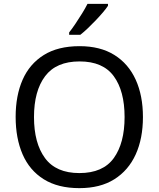

<svg xmlns="http://www.w3.org/2000/svg" viewBox="-20 -964 821 994"><path d="M720 -358Q720 -247 682.5 -164.5Q645 -82 572 -36Q499 10 391 10Q280 10 206.5 -36Q133 -82 97 -165Q61 -248 61 -359Q61 -469 97 -551Q133 -633 206.5 -679Q280 -725 392 -725Q499 -725 572 -679.5Q645 -634 682.5 -551.5Q720 -469 720 -358ZM156 -358Q156 -223 213 -145.5Q270 -68 391 -68Q513 -68 569 -145.5Q625 -223 625 -358Q625 -493 569 -569.5Q513 -646 392 -646Q271 -646 213.5 -569.5Q156 -493 156 -358ZM539 -934Q530 -920 513 -900Q496 -880 475.5 -858.5Q455 -837 434.5 -817.5Q414 -798 396 -784H338V-796Q353 -815 370.5 -841Q388 -867 405 -894.5Q422 -922 433 -944H539Z"/></svg>

Font: Noto Sans Kawi
Style: Regular
Weight: 400
Designer: Fadhl Haqq
Version: Version 1.000